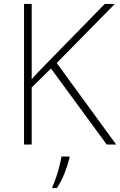

<svg xmlns="http://www.w3.org/2000/svg" viewBox="-20 -734 610 975"><path d="M570 0H522L239 -386L141 -290V0H102V-714H141V-332Q156 -349 172.5 -366Q189 -383 206 -401L512 -714H563L268 -414ZM333 68Q324 104 308 145Q292 186 269 221H246V214Q254 198 263.5 170.5Q273 143 281 112.5Q289 82 292 61H333Z"/></svg>

Font: Noto Sans Khmer UI ExtraLight
Style: Regular
Weight: 200
Designer: Danh Hong and the Monotype Design Team
Foundry: Monotype Imaging Inc.
Version: Version 2.002; ttfautohint (v1.8.4.7-5d5b)